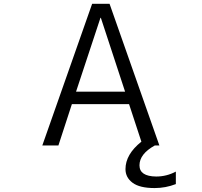

<svg xmlns="http://www.w3.org/2000/svg" viewBox="-20 -750 1040 990"><path d="M777.3 219.7Q700.2 219.7 663.6 192.4Q627 165 627 122.1Q627 45.9 709 -19.5L645.5 -212.9H350.6L281.2 0H198.2L455.1 -730.5H544.9L801.8 0H778.3Q699.2 43.9 699.2 102.5Q699.2 159.2 785.2 160.2Q838.9 160.2 886.7 134.8V199.2Q834 219.7 777.3 219.7ZM372.1 -277.3H625L500 -658.2H498Z"/></svg>

Font: GenEi Gothic M SemiLight
Style: Regular
Weight: 350
Designer: o_tamon (Modified); [Source Han Sans]
Ryoko NISHIZUKA  (kana & ideographs); Paul D. Hunt (Latin, Greek & Cyrillic); Wenl
Version: Version 1.1a;Original Version 1.004